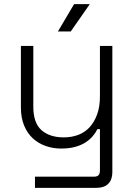

<svg xmlns="http://www.w3.org/2000/svg" viewBox="-20 -708 651 928"><path d="M149 200V146H433Q450 146 456.5 138.5Q463 131 463 116V-84H451Q442 -66 428 -49.5Q414 -33 393 -19.5Q372 -6 343 2Q314 10 275 10Q236 10 200.5 -2.5Q165 -15 138.5 -39.5Q112 -64 96.5 -101.5Q81 -139 81 -189V-486H141V-193Q141 -113 181 -78.5Q221 -44 288 -44Q326 -44 358 -56Q390 -68 413 -93Q436 -118 449.5 -155Q463 -192 463 -242V-486H523V124Q523 160 503.5 180Q484 200 445 200ZM260 -556 338 -688H414L322 -556Z"/></svg>

Font: Space Grotesk Light
Style: Regular
Weight: 300
Designer: Florian Karsten
Foundry: Florian Karsten
Version: Version 2.000